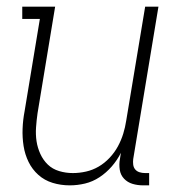

<svg xmlns="http://www.w3.org/2000/svg" viewBox="-20 -550 540 578"><path d="M190 8Q163 8 138.5 0.5Q114 -7 95.5 -23.5Q77 -40 66 -62.5Q55 -85 51 -110.5Q47 -136 48 -162.5Q49 -189 54 -215L100 -493H47V-530H146L93 -209Q90 -188 88.5 -166.5Q87 -145 90 -125Q93 -105 101.5 -86.5Q110 -68 124 -54.5Q138 -41 158 -35Q178 -29 199 -29Q219 -29 239 -33.5Q259 -38 277 -48.5Q295 -59 310 -75Q325 -91 335 -109.5Q345 -128 351 -147.5Q357 -167 360 -187L417 -530H457L381 -71Q380 -63 381 -54.5Q382 -46 387 -40Q392 -34 400 -31.5Q408 -29 417 -29H429V8H411Q394 8 379 3.5Q364 -1 353.5 -12Q343 -23 340.5 -39Q338 -55 341 -71L344 -90Q333 -68 316.5 -49Q300 -30 279.5 -16.5Q259 -3 236 2.5Q213 8 190 8Z"/></svg>

Font: Iosevka Slab Extralight
Style: Italic
Weight: 200
Italic angle: -9°
Monospace: yes
Designer: Belleve Invis
Foundry: Belleve Invis
Version: Version 11.1.1; ttfautohint (v1.8.3)